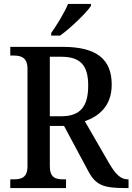

<svg xmlns="http://www.w3.org/2000/svg" viewBox="-20 -951 670 971"><path d="M239 -784V-771H284C337 -809 417 -886 440 -921V-931H324C306 -886 268 -826 239 -784ZM32 0H314V-44H301C262 -44 232 -52 232 -110V-314H304L424 -90C463 -15 501 0 611 0H630V-44H627C589 -44 564 -71 532 -125L409 -338C478 -362 545 -413 545 -523C545 -651 469 -714 298 -714H32V-670H49C86 -670 119 -661 119 -603V-110C119 -52 87 -44 49 -44H32ZM289 -363H232V-664H290C387 -664 426 -620 426 -519C426 -416 390 -363 289 -363Z"/></svg>

Font: Noto Serif Ethiopic SemiCondensed Medium
Style: Regular
Weight: 500
Width: 4
Designer: Monotype Design Team
Foundry: Monotype Imaging Inc.
Version: Version 2.102